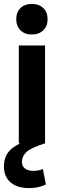

<svg xmlns="http://www.w3.org/2000/svg" viewBox="-29 -732 317 980"><path d="M201 -500V0H67V-500ZM133 -712Q170 -712 192 -691Q214 -670 214 -634Q214 -599 192 -577.5Q170 -556 133 -556Q97 -556 75.5 -577.5Q54 -599 54 -634Q54 -670 75.5 -691Q97 -712 133 -712ZM119 228Q58 228 24.5 198.5Q-9 169 -9 118Q-9 60 30.5 27Q70 -6 142 -22L200 0Q130 22 106.5 43.5Q83 65 83 94Q83 116 98.5 128Q114 140 141 140Q168 140 190 131L205 209Q171 228 119 228Z"/></svg>

Font: Prodigy Sans SemiBold
Style: Regular
Weight: 600
Designer: Wei Huang
Foundry: Wei Huang
Version: Version 1.003; ttfautohint (v1.8.3)